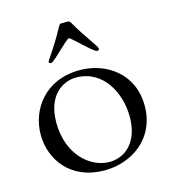

<svg xmlns="http://www.w3.org/2000/svg" viewBox="-101 -732 750 834"><g transform="rotate(-15 273.5 -315.0)"><path d="M154 -499C154 -494 161 -493 164 -493C178 -493 253 -577 266 -577C273 -577 356 -492 369 -492C372 -492 380 -492 380 -500C380 -510 332 -569 294 -637C288 -648 283 -648 277 -648H252C235 -648 245 -635 158 -508C156 -504 154 -501 154 -499ZM39 -203C39 -92 115 18 268 18C388 18 508 -59 508 -209C508 -355 392 -431 275 -431C118 -431 39 -316 39 -203ZM118 -237C118 -361 193 -404 251 -404C374 -404 433 -285 433 -179C433 -66 369 -12 298 -12C213 -12 118 -91 118 -237Z"/></g></svg>

Font: OFL Sorts Mill Goudy
Style: Regular
Weight: 500
Version: Version 003.000